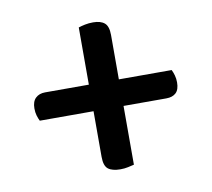

<svg xmlns="http://www.w3.org/2000/svg" viewBox="-60 -597 667 605"><g transform="rotate(-10 273.5 -294.5)"><path d="M323 -339H492Q496 -331 499 -320.5Q502 -310 502 -298Q502 -275 491 -264.5Q480 -254 460 -254H323V-66Q315 -64 303.5 -61.5Q292 -59 279 -59Q253 -59 240 -69Q227 -79 227 -108V-254H55Q51 -262 48 -272Q45 -282 45 -295Q45 -317 56.5 -328Q68 -339 87 -339H227V-522Q236 -525 248 -527.5Q260 -530 274 -530Q298 -530 310.5 -519.5Q323 -509 323 -481Z"/></g></svg>

Font: Baloo Bhaina 2 Medium
Style: Regular
Weight: 500
Designer: Yesha Goshar, Manish Minz, Shuchita Grover and Ek Type
Foundry: Ek Type
Version: Version 1.640;hotconv 1.0.111;makeotfexe 2.5.65597; ttfautoh